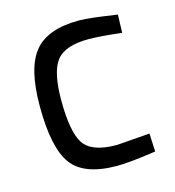

<svg xmlns="http://www.w3.org/2000/svg" viewBox="-84 -582 606 664"><g transform="rotate(-15 218.5 -250.0)"><path d="M257 -510Q277 -510 311 -506Q345 -502 369 -498L393 -495L391 -430Q311 -439 273 -439Q188 -439 157.5 -399.5Q127 -360 127 -259Q127 -145 155.5 -102.5Q184 -60 273 -60L392 -69L395 -4Q301 10 256 10Q138 10 94 -49.5Q50 -109 50 -259Q50 -395 97.5 -452.5Q145 -510 257 -510Z"/></g></svg>

Font: TitilliumText22L Rg
Style: Regular
Weight: 400
Designer: Campivisivi
Foundry: Campivisivi
Version: 1.000